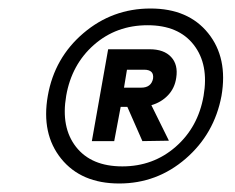

<svg xmlns="http://www.w3.org/2000/svg" viewBox="-20 -726 549 449"><path d="M325.2 -667Q252 -667 199.7 -621.1Q147.5 -575.2 134.8 -502Q122.1 -428.2 157.7 -382.6Q193.4 -336.9 266.1 -336.9Q338.4 -336.9 390.9 -382.8Q443.4 -428.7 456.1 -502Q468.8 -575.2 433.1 -621.1Q397.5 -667 325.2 -667ZM258.8 -296.9Q169.9 -296.9 123 -355Q76.2 -413.1 91.8 -502Q107.4 -590.8 175 -648.4Q242.7 -706.1 332 -706.1Q420.4 -706.1 466.8 -648.4Q513.2 -590.8 498 -502Q481.4 -413.1 414.3 -355Q347.2 -296.9 258.8 -296.9ZM392.1 -543.9Q388.7 -520 373 -503.4Q357.4 -486.8 334 -480L375 -397L313 -396L277.8 -476.1H262.2L247.1 -396H194.8L232.9 -610.8H330.1Q363.3 -610.8 380.1 -592.8Q397 -574.7 392.1 -543.9ZM316.9 -563H276.9L270 -521H310.1Q333.5 -521 337.9 -542Q340.8 -563 316.9 -563Z"/></svg>

Font: Poppins
Style: Italic
Weight: 400
Italic angle: -10°
Designer: Ninad Kale (Devanagari), Jonny Pinhorn (Latin)
Foundry: Indian Type Foundry
Version: Version 3.200;PS 1.000;hotconv 16.6.54;makeotf.lib2.5.65590